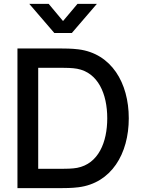

<svg xmlns="http://www.w3.org/2000/svg" viewBox="-20 -970 730 990"><path d="M70 0H295.5C308.5 0 351.5 0 385 -4.5C554 -26 644 -176.5 644 -360C644 -543.5 554 -694 385 -715.5C351.5 -720 308.5 -720 295.5 -720H70ZM131 -950 260 -800H350.5L479.5 -950H379.5L305 -861.5L231 -950ZM177 -99.5V-620.5H295.5C317.5 -620.5 353.5 -620 377.5 -615.5C485.5 -595.5 533 -486.5 533 -360C533 -236.5 487.5 -125.5 377.5 -104.5C353.5 -100 318.5 -99.5 295.5 -99.5Z"/></svg>

Font: Eudonet SemiBold
Style: Regular
Weight: 600
Designer: Mikhail Sharanda
Foundry: Mikhail Sharanda
Version: Version 4.503;Glyphs 3.1.2 (3151)